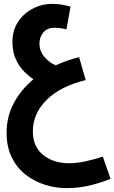

<svg xmlns="http://www.w3.org/2000/svg" viewBox="-20 -580 589 988"><path d="M322 388Q266 388 212 371Q158 354 113.5 320Q69 286 42 233Q15 180 14 108Q13 21 51 -49.5Q89 -120 152 -172Q129 -187 104.5 -211.5Q80 -236 62.5 -272.5Q45 -309 44 -360Q43 -421 71.5 -465.5Q100 -510 147.5 -535Q195 -560 249 -560Q295 -560 343 -546L322 -429Q306 -433 291 -435Q276 -437 259 -437Q223 -437 203 -413Q183 -389 183 -357Q183 -316 210 -285.5Q237 -255 267 -244Q324 -270 387 -286L421 -168Q290 -136 219.5 -65.5Q149 5 149 96Q149 142 166 173.5Q183 205 210.5 224Q238 243 270 251.5Q302 260 332 260Q376 260 421 250Q466 240 509 226L549 340Q512 356 451.5 372Q391 388 322 388Z"/></svg>

Font: Noto Sans Arabic ExtCond
Style: Bold
Weight: 700
Width: 2
Designer: Monotype Design Team, Nadine Chahine, Nizar Qandah and Khaled Hosny
Foundry: Monotype Imaging Inc.
Version: Version 2.012; ttfautohint (v1.8.4.7-5d5b)